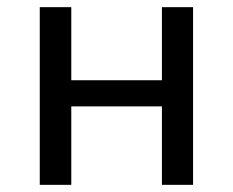

<svg xmlns="http://www.w3.org/2000/svg" viewBox="-20 -516 650 536"><path d="M91 0V-496H179V-292H432V-496H519V0H432V-219H179V0Z"/></svg>

Font: Nunito Sans 7pt SemiCondensed
Style: Regular
Weight: 400
Width: 4
Designer: Vernon Adams
Foundry: Vernon Adams
Version: Version 3.101;gftools[0.9.27]